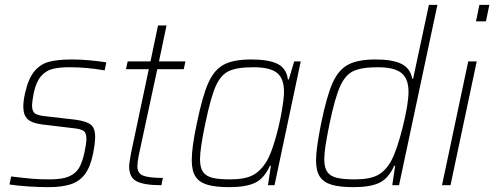

<svg xmlns="http://www.w3.org/2000/svg" viewBox="-20 -763 2036 791"><path d="M19 -3 26 -36Q84 -29 114 -26.5Q144 -24 186 -24Q236 -24 264 -36Q292 -48 305.5 -71Q319 -94 328 -135Q336 -172 336 -191Q336 -216 324 -224Q312 -232 281 -235L156 -250Q113 -255 94.5 -271.5Q76 -288 76 -323Q76 -347 83 -378Q96 -438 121 -468.5Q146 -499 182 -508.5Q218 -518 277 -518Q311 -518 350 -514.5Q389 -511 418 -506L411 -473Q338 -486 266 -486Q224 -486 196.5 -479Q169 -472 149 -449Q129 -426 119 -380Q112 -342 112 -329Q112 -304 124.5 -295.5Q137 -287 168 -284L290 -270Q335 -264 353.5 -250Q372 -236 372 -199Q372 -173 363 -128Q352 -75 330 -45.5Q308 -16 272 -4Q236 8 178 8Q140 8 95 5Q50 2 19 -3Z M512 -77Q512 -91 520 -133L593 -478H499L506 -510H600L631 -658H666L635 -510H744L737 -478H628L551 -120Q546 -92 546 -78Q546 -49 569.5 -39.5Q593 -30 651 -30L645 0Q574 0 543 -16Q512 -32 512 -77Z M770 -103Q770 -158 791 -255Q814 -367 838 -421Q862 -475 901.5 -496.5Q941 -518 1016 -518Q1086 -518 1123 -500Q1160 -482 1166 -436H1170L1192 -510H1219L1111 0H1084L1096 -80H1092Q1068 -27 1030 -9.5Q992 8 925 8Q867 8 834 -2Q801 -12 785.5 -35.5Q770 -59 770 -103ZM1080 -101Q1097 -131 1113.5 -187.5Q1130 -244 1140 -300.5Q1150 -357 1150 -385Q1150 -440 1121 -463Q1092 -486 1024 -486Q956 -486 922.5 -470Q889 -454 868.5 -407.5Q848 -361 826 -255Q804 -151 804 -107Q804 -72 816.5 -54.5Q829 -37 855 -30.5Q881 -24 929 -24Q989 -24 1022 -41.5Q1055 -59 1080 -101Z M1282 -103Q1282 -150 1303 -255Q1326 -367 1350 -421Q1374 -475 1414 -496.5Q1454 -518 1528 -518Q1598 -518 1634.5 -499.5Q1671 -481 1678 -439H1682L1747 -743H1782L1624 0H1596L1608 -80H1604Q1580 -27 1542 -9.5Q1504 8 1437 8Q1379 8 1346 -2Q1313 -12 1297.5 -35.5Q1282 -59 1282 -103ZM1592 -101Q1616 -146 1639.5 -241Q1663 -336 1663 -385Q1663 -439 1633.5 -462.5Q1604 -486 1536 -486Q1469 -486 1435.5 -470Q1402 -454 1381 -407Q1360 -360 1338 -255Q1326 -196 1321 -163Q1316 -130 1316 -107Q1316 -72 1328.5 -54.5Q1341 -37 1367.5 -30.5Q1394 -24 1442 -24Q1503 -24 1536 -41.5Q1569 -59 1592 -101Z M1941 -675 1955 -743H1996L1982 -675ZM1801 0 1909 -510H1944L1836 0Z"/></svg>

Font: Saira Semi Condensed Thin
Style: Italic
Weight: 100
Width: 4
Italic angle: -12°
Designer: Hector Gatti with collaboration of the Omnibus-Type team
Foundry: Omnibus-Type
Version: Version 1.001; ttfautohint (v1.8)